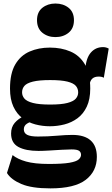

<svg xmlns="http://www.w3.org/2000/svg" viewBox="-20 -831 621 1061"><path d="M258.3 210Q154.8 210 97.9 185.7Q41 161.5 18.5 125L49.5 26Q76.8 48.3 124 61.6Q171.3 75 250.3 75Q325.5 75 363.6 68.4Q401.8 61.8 414.8 50Q427.8 38.3 427.8 24.8Q427.8 9.5 416.5 2.1Q405.3 -5.3 375.7 -5.3Q355 -5.3 320.4 -3.3Q285.7 -1.3 250.9 0.9Q216 3 192.8 3Q122 3 81.6 -19Q41.3 -41 41.3 -93Q41.3 -128.7 61.3 -152Q81.3 -175.2 112.5 -189.3L172.7 -162.3Q146.5 -159 129.1 -147.7Q111.7 -136.5 111.7 -116.2Q111.7 -95.5 130.2 -86Q148.7 -76.5 189.5 -76.5Q243.7 -76.5 293.9 -81Q344 -85.5 380 -85.5Q446.5 -85.5 480.9 -55Q515.2 -24.5 515.2 36Q515.2 115.3 453.9 162.6Q392.5 210 258.3 210ZM255.5 -133.3Q214.5 -133.3 175.5 -143.5Q136.5 -153.8 104.8 -177.4Q73 -201 54.1 -241.5Q35.3 -282 35.3 -341.5Q35.3 -425.5 64.4 -475Q93.5 -524.5 143.5 -546.2Q193.5 -568 255.5 -568Q319.3 -568 369.6 -546.2Q420 -524.5 449.4 -475Q478.7 -425.5 478.7 -341.5Q478.7 -282 459.5 -241.5Q440.2 -201 408.1 -177.4Q376 -153.8 336.3 -143.5Q296.5 -133.3 255.5 -133.3ZM257 -253.2Q319 -253.2 352.6 -262.1Q386.3 -271 399.1 -286.1Q412 -301.3 412 -320.5Q412 -341.3 399.1 -356.4Q386.3 -371.5 352.6 -380Q319 -388.5 257 -388.5Q195.8 -388.5 161.8 -380Q127.7 -371.5 114.9 -356.4Q102 -341.3 102 -320.5Q102 -301.5 114.9 -286.2Q127.7 -271 161.8 -262.1Q195.8 -253.2 257 -253.2ZM475.2 -361.8 451.5 -452.8Q456.7 -512.5 483 -541.6Q509.2 -570.7 549.5 -570.7Q566.2 -570.7 580.7 -562.5L553.7 -401.3Q543.5 -407.8 525 -407.8Q479.7 -407.8 475.2 -361.8ZM286.2 -626Q243.8 -626 214.1 -650.1Q184.5 -674.3 184.5 -719.5Q184.5 -764.2 214.1 -787.9Q243.8 -811.5 286.2 -811.5Q329.5 -811.5 359.1 -787.9Q388.7 -764.2 388.7 -719.5Q388.7 -674.3 359.1 -650.1Q329.5 -626 286.2 -626Z"/></svg>

Font: Savate ExtraLight
Style: Regular
Weight: 200
Designer: Max Esnée
Foundry: Plomb Type
Version: Version 2.000